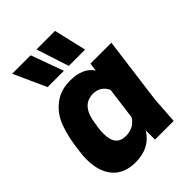

<svg xmlns="http://www.w3.org/2000/svg" viewBox="-228 -899 1024 1024"><g transform="rotate(-45 284.0 -387.0)"><path d="M0 0ZM418 -603H295L235 -787H375ZM258 -603H135L52 -787H191ZM543 -530H385ZM184 13Q98 13 53.5 -39.5Q9 -92 9 -184Q9 -213 14 -246Q25 -341 50 -406Q75 -471 130 -510Q177 -543 244 -543Q341 -543 379 -484L385 -530H543L493 -149L483 0H342V-70Q292 13 184 13ZM246 -123Q307 -123 338 -172L362 -355Q338 -407 281 -407Q192 -407 177 -284Q175 -273 173.5 -263Q172 -253 171 -242.5Q170 -232 170 -215Q170 -123 246 -123Z"/></g></svg>

Font: Tanohe Sans
Style: Bold Italic
Weight: 700
Designer: Village Type and Design LLC & Cristiano Sobral
Foundry: Cooper Hewitt Smithsonian Design Museum
Version: Version 1.00;September 29, 2021;FontCreator 13.0.0.2655 64-b